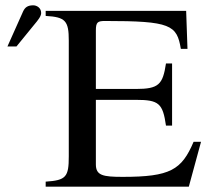

<svg xmlns="http://www.w3.org/2000/svg" viewBox="-20 -703 790 723"><path d="M737 -169H709C664 -63 621 -37 442 -37C368 -37 341 -42 341 -84V-327H492C578 -327 593 -314 605 -230H628V-464H605C593 -385 578 -368 492 -368H341V-588C341 -620 348 -624 376 -624C623 -624 646 -609 661 -519H686L681 -662H152V-643C227 -639 239 -624 239 -550V-114C239 -37 229 -24 152 -19V0H691ZM8 -528H42L108 -609C124 -628 135 -642 135 -654C135 -674 118 -683 105 -683C84 -683 74 -675 67 -660Z"/></svg>

Font: STIX Math
Style: Regular
Weight: 400
Designer: MicroPress Inc., with final additions and corrections provided by Coen Hoffman, Elsevier (retired)
Version: Version 1.1.0